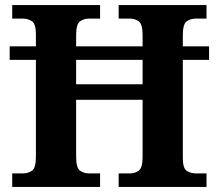

<svg xmlns="http://www.w3.org/2000/svg" viewBox="-20 -734 859 754"><path d="M28 0V-53H70Q91 -53 106 -64Q121 -75 121 -118V-499H18V-552H121V-600Q121 -640 105.5 -650.5Q90 -661 70 -661H28V-714H373V-661H330Q309 -661 294 -650Q279 -639 279 -596V-552H540V-596Q540 -639 525 -650Q510 -661 489 -661H446V-714H791V-661H749Q728 -661 713 -650Q698 -639 698 -596V-552H801V-499H698V-113Q698 -73 713.5 -63Q729 -53 749 -53H791V0H446V-53H489Q510 -53 525 -64Q540 -75 540 -118V-342H279V-118Q279 -75 294 -64Q309 -53 330 -53H373V0ZM279 -403H540V-499H279Z"/></svg>

Font: NotoSerif-Bold
Style: Regular
Weight: 700
Designer: Monotype Design Team
Foundry: Monotype Imaging Inc.
Version: Version 2.007; ttfautohint (v1.8) -l 8 -r 50 -G 200 -x 14 -D